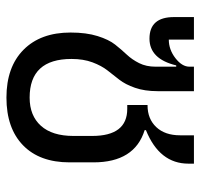

<svg xmlns="http://www.w3.org/2000/svg" viewBox="-33 -577 622 596"><g transform="rotate(90 278.0 -279.0)"><path d="M81 -187Q81 -236 92 -271Q103 -306 118.5 -325.5Q134 -345 149.5 -361.5Q165 -378 176 -400Q187 -422 187 -451V-515H183Q163 -432 100 -432Q33 -432 33 -508V-570H103V-492Q134 -492 160.5 -512.5Q187 -533 187 -556V-570H263V-457Q263 -417 252.5 -387Q242 -357 227.5 -338.5Q213 -320 198.5 -301.5Q184 -283 173.5 -255Q163 -227 163 -190Q163 -60 283 -60Q339 -60 370.5 -95Q402 -130 402 -196V-254Q402 -363 318 -363H306V-426H307Q349 -426 374.5 -453Q400 -480 400 -527V-570H488V-553Q488 -463 384 -421V-417Q484 -386 484 -258V-184Q484 -91 431 -39.5Q378 12 283 12Q188 12 134.5 -41Q81 -94 81 -187Z"/></g></svg>

Font: Anuphan
Style: Regular
Weight: 400
Designer: Mike Abbink, Paul van der Laan, Pieter van Rosmalen, Mint Tantisuwanna
Foundry: Bold Monday; Cadson Demak
Version: Version 3.002;hotconv 1.0.109;makeotfexe 2.5.65596